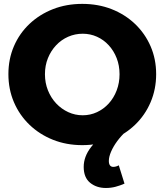

<svg xmlns="http://www.w3.org/2000/svg" viewBox="-20 -732 844 985"><path d="M402.1 -712.1Q483.6 -712.1 552.5 -685.1Q621.4 -658.1 672.8 -609.1Q724.1 -560.1 752.6 -494.5Q781.1 -428.9 781.1 -351.6Q781.1 -274.3 752.6 -207.6Q724.1 -141 672.8 -91.7Q621.4 -42.4 552.5 -14.9Q483.6 12.6 402.1 12.6Q320.7 12.6 251.8 -14.9Q182.9 -42.4 131.5 -91.7Q80.1 -141 51.6 -207.4Q23.1 -273.7 23.1 -351.6Q23.1 -429.4 51.6 -495.3Q80.1 -561.1 131.5 -609.6Q182.9 -658.1 251.8 -685.1Q320.7 -712.1 402.1 -712.1ZM404.3 -559Q364.9 -559 329.6 -543.5Q294.4 -528 267.7 -499.6Q241 -471.1 225.8 -433.5Q210.6 -395.9 210.6 -351Q210.6 -306.7 226 -268.3Q241.4 -229.9 268.4 -201.2Q295.4 -172.6 330.4 -156.6Q365.3 -140.6 404.3 -140.6Q443.3 -140.6 477.6 -156.6Q512 -172.6 538 -201.2Q564 -229.9 578.6 -268.3Q593.3 -306.7 593.3 -351Q593.3 -395.9 578.6 -433.5Q564 -471.1 538 -499.6Q512 -528 477.6 -543.5Q443.3 -559 404.3 -559ZM568.6 -84.6 628.3 -59.7Q602 -35.9 581.6 -8.3Q561.3 19.3 549.9 45.9Q538.4 72.6 538.4 93.6Q538.4 109 544.4 116.6Q550.3 124.1 560.9 124.1Q575.4 124.1 589.4 116.1L618.7 210Q596.3 220 572.6 226.2Q549 232.4 523.4 232.4Q474.9 232.4 442.1 205.5Q409.4 178.6 409.4 124.3Q409.4 70.9 447.8 21.7Q486.1 -27.4 568.6 -84.6Z"/></svg>

Font: Alexandria
Style: Regular
Weight: 400
Designer: Mohamed Gaber
Foundry: Kief Type Foundry
Version: Version 5.100